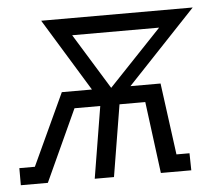

<svg xmlns="http://www.w3.org/2000/svg" viewBox="-68 -568 711 616"><g transform="rotate(-5 287.5 -260.0)"><path d="M-25 0V-55H25L132 -286H229L86 -520H574L353 -286H450L481 -55H523L524 0H426L396 -231H313L275 0H213L251 -231H168L62 0ZM291 -286 461 -465H181Z"/></g></svg>

Font: Iosevka HT Light Extended
Style: Italic
Weight: 300
Width: 7
Italic angle: -9°
Monospace: yes
Designer: Belleve Invis
Foundry: Belleve Invis
Version: Version 32.3.0; ttfautohint (v1.8.4)